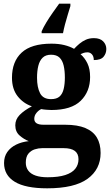

<svg xmlns="http://www.w3.org/2000/svg" viewBox="-20 -786 600 1042"><path d="M236 236Q118 236 60 200.5Q2 165 2 99Q2 64 19.5 39Q37 14 67.5 -1Q98 -16 136 -20Q110 -30 86.5 -50.5Q63 -71 63 -106Q63 -138 87 -162.5Q111 -187 153 -209Q106 -225 75.5 -264Q45 -303 45 -364Q45 -452 97.5 -500.5Q150 -549 259 -549Q298 -549 328.5 -541.5Q359 -534 382 -521Q396 -536 411.5 -549Q427 -562 446 -570.5Q465 -579 490 -579Q523 -579 540 -561.5Q557 -544 557 -520Q557 -496 542 -478Q527 -460 489 -460Q489 -480 479 -491Q469 -502 455 -502Q443 -502 434 -499Q425 -496 417 -492Q440 -472 454.5 -442Q469 -412 469 -368Q469 -289 418 -239Q367 -189 259 -189Q249 -189 230.5 -190.5Q212 -192 204 -194Q190 -188 178 -173.5Q166 -159 166 -141Q166 -125 178.5 -117Q191 -109 217 -109H334Q401 -109 443.5 -91Q486 -73 506 -39Q526 -5 526 44Q526 133 455 184.5Q384 236 236 236ZM238 176Q297 176 334 164Q371 152 388.5 130Q406 108 406 78Q406 48 386 33Q366 18 325 18H209Q189 18 168.5 24.5Q148 31 134 48Q120 65 120 97Q120 122 133.5 140Q147 158 173.5 167Q200 176 238 176ZM257 -248Q287 -248 303 -262Q319 -276 325.5 -303Q332 -330 332 -365Q332 -402 325.5 -430Q319 -458 303 -473.5Q287 -489 257 -489Q228 -489 211.5 -473Q195 -457 188 -429Q181 -401 181 -364Q181 -312 197.5 -280Q214 -248 257 -248ZM206 -616Q215 -637 231 -663.5Q247 -690 266 -717Q285 -744 301 -766H362V-753Q356 -733 348 -707Q340 -681 333 -654.5Q326 -628 322 -606H206Z"/></svg>

Font: Noto Serif Hebrew
Style: Bold
Weight: 700
Version: Version 2.003